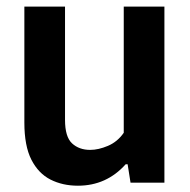

<svg xmlns="http://www.w3.org/2000/svg" viewBox="-20 -566 589 595"><path d="M221.5 9.5Q174 9.5 136.5 -9.5Q99 -28.5 77.2 -71.2Q55.5 -114 55.5 -186V-545.5H181.5V-194.5Q181.5 -142 203.2 -121.8Q225 -101.5 259.5 -101.5Q285 -101.5 314.5 -114Q344 -126.5 363.5 -154.5V-545.5H489.5V0H384.5L375.5 -57H369.5Q310 9.5 221.5 9.5Z"/></svg>

Font: Encode Sans SemiCondensed SemiCondensed SemiBold
Style: Regular
Weight: 600
Width: 4
Designer: Multiple Designers
Foundry: Impallari Type
Version: Version 3.000; ttfautohint (v1.8.3) -l 8 -r 50 -G 200 -x 14 